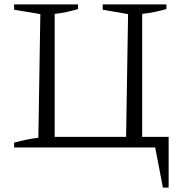

<svg xmlns="http://www.w3.org/2000/svg" viewBox="-20 -669 832 871"><path d="M625 -48H745V182H719L684 0H44V-22Q73 -30 100.5 -35.5Q128 -41 154 -44L163 -605L44 -625V-649H334V-628Q311 -621 284 -615Q257 -609 228 -606V-48H552L561 -605L446 -625V-649H735V-628Q711 -621 683 -615Q655 -609 625 -606Z"/></svg>

Font: Piazzolla 24pt Light
Style: Regular
Weight: 300
Designer: Juan Pablo del Peral
Foundry: Huerta Tipografica
Version: Version 2.005